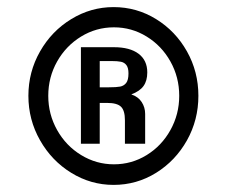

<svg xmlns="http://www.w3.org/2000/svg" viewBox="-20 -820 640 541"><path d="M60 -550Q60 -617.5 92.8 -675Q125.5 -732.5 180.8 -766.2Q236 -800 300 -800Q365 -800 419.8 -766.2Q474.5 -732.5 506.8 -675.2Q539 -618 539 -550Q539 -482 506.8 -424.5Q474.5 -367 419.8 -333Q365 -299 300 -299Q236 -299 180.8 -333Q125.5 -367 92.8 -424.8Q60 -482.5 60 -550ZM485 -550Q485 -602.5 460.2 -646.8Q435.5 -691 393.2 -717Q351 -743 301 -743Q251 -743 208.5 -717Q166 -691 141 -646.8Q116 -602.5 116 -550Q116 -498 141 -453.5Q166 -409 208.8 -383Q251.5 -357 301 -357Q351 -357 393.2 -383Q435.5 -409 460.2 -453.5Q485 -498 485 -550ZM208 -687H301Q346 -687 370.5 -668.5Q395 -650 395 -616Q395 -592.5 384.5 -577.8Q374 -563 350 -554Q369.5 -547.5 379.2 -532.5Q389 -517.5 389 -499V-415H332V-481Q332 -508.5 321 -519.2Q310 -530 282 -530H261V-415H208ZM342 -613Q342 -629 336.2 -636.5Q330.5 -644 320.8 -646Q311 -648 294 -648H261V-574H287Q308 -574 318.5 -576Q329 -578 335.5 -586.2Q342 -594.5 342 -613Z"/></svg>

Font: JuliaMono Latin
Style: Regular
Weight: 400
Monospace: yes
Designer: cormullion
Foundry: corm
Version: Version 0.049; ttfautohint (v1.8.4)